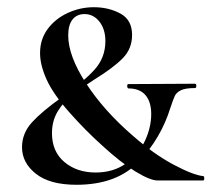

<svg xmlns="http://www.w3.org/2000/svg" viewBox="-20 -500 586 532"><path d="M346 -403Q346 -365 320 -338.5Q294 -312 242 -280Q203 -255 179.5 -236.5Q156 -218 140 -191.5Q124 -165 124 -131Q124 -80 158.5 -51Q193 -22 245 -22Q294 -22 329 -47Q364 -72 381.5 -109.5Q399 -147 399 -184Q399 -218 383 -236.5Q367 -255 336 -255Q333 -255 332.5 -261Q332 -267 336 -267L520 -268Q524 -268 524 -262Q524 -256 520 -256Q494 -256 481.5 -250Q469 -244 464.5 -234.5Q460 -225 452 -201Q426 -117 365 -52.5Q304 12 192 12Q118 12 79.5 -18.5Q41 -49 41 -92Q41 -131 69 -161.5Q97 -192 152 -231Q211 -273 241.5 -306.5Q272 -340 272 -386Q272 -419 255.5 -440Q239 -461 214 -461Q193 -461 181 -446Q169 -431 169 -402Q169 -345 218.5 -269Q268 -193 348 -124Q406 -73 460.5 -44Q515 -15 543 -12Q546 -12 546 -6Q546 0 543 0H416Q396 0 355 -25Q314 -50 264 -96Q216 -139 171.5 -189.5Q127 -240 109 -280Q91 -320 91 -353Q91 -391 112 -419.5Q133 -448 167.5 -464Q202 -480 240 -480Q281 -480 313.5 -462.5Q346 -445 346 -403Z"/></svg>

Font: Cormorant Unicase SemiBold
Style: Regular
Weight: 600
Designer: Christian Thalmann (Catharsis Fonts)
Foundry: Catharsis Fonts
Version: Version 4.000